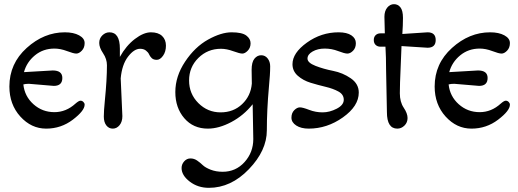

<svg xmlns="http://www.w3.org/2000/svg" viewBox="-20 -611 2486 921"><path d="M238 -199 119 -209Q102 -209 92 -206Q98 -149 140.5 -111Q183 -73 241 -73Q297 -73 342 -114Q358 -128 366 -128Q374 -128 380 -122Q386 -116 386 -109Q386 -80 329.5 -37Q273 6 201.5 6Q130 6 77.5 -52Q25 -110 25 -196Q25 -306 108 -381Q191 -456 291 -456Q333 -456 359.5 -441.5Q386 -427 386 -404.5Q386 -382 372.5 -368Q359 -354 346 -354Q333 -354 301.5 -366Q270 -378 241 -378Q187 -378 147.5 -345.5Q108 -313 95 -265L233 -273Q279 -273 279 -237Q279 -199 238 -199Z M559 -235 567 -54Q567 -27 553.5 -10.5Q540 6 521 6Q502 6 490 -9.5Q478 -25 478 -52Q478 -79 483 -129Q493 -229 493 -298Q493 -328 474.5 -355.5Q456 -383 456 -405Q456 -427 471 -441.5Q486 -456 505 -456Q555 -456 555 -377V-338Q585 -392 627 -424Q669 -456 704 -456Q739 -456 757.5 -438.5Q776 -421 776 -392Q776 -363 762 -343.5Q748 -324 732 -324Q716 -324 707.5 -332.5Q699 -341 695 -350.5Q691 -360 680 -368.5Q669 -377 652 -377Q623 -377 594 -339Q565 -301 559 -235Z M1040 -377Q976 -377 931.5 -333Q887 -289 887 -225Q887 -161 931.5 -116.5Q976 -72 1038 -72Q1100 -72 1141.5 -111.5Q1183 -151 1188 -210Q1187 -239 1187 -276Q1187 -313 1200.5 -329.5Q1214 -346 1233 -346Q1252 -346 1264 -330.5Q1276 -315 1276 -293Q1276 -271 1274.5 -249.5Q1273 -228 1270 -194Q1260 -83 1260 14Q1260 111 1174 200.5Q1088 290 982 290Q929 290 890 260Q851 230 851 195Q851 177 863.5 163Q876 149 893.5 149Q911 149 925.5 159Q940 169 952.5 181Q965 193 990.5 203Q1016 213 1048 213Q1111 213 1153 166.5Q1195 120 1195 56Q1195 48 1192 -111Q1149 -57 1089.5 -25.5Q1030 6 977 6Q907 6 864 -44Q821 -94 821 -169.5Q821 -245 868 -315.5Q915 -386 978 -421Q1041 -456 1091 -456Q1141 -456 1161.5 -440.5Q1182 -425 1182 -403.5Q1182 -382 1168.5 -368Q1155 -354 1142.5 -354Q1130 -354 1098.5 -365.5Q1067 -377 1040 -377Z M1383 -303Q1383 -357 1452 -406.5Q1521 -456 1604 -456Q1644 -456 1665.5 -441.5Q1687 -427 1687 -404Q1687 -381 1673.5 -367.5Q1660 -354 1646.5 -354Q1633 -354 1602 -366Q1571 -378 1537.5 -378Q1504 -378 1479.5 -364Q1455 -350 1455 -330Q1455 -310 1493.5 -295Q1532 -280 1578 -271Q1624 -262 1662.5 -235.5Q1701 -209 1701 -167Q1701 -102 1625 -48Q1549 6 1461 6Q1424 6 1401 -9Q1378 -24 1378 -46.5Q1378 -69 1391.5 -82.5Q1405 -96 1418.5 -96Q1432 -96 1463 -84Q1494 -72 1527.5 -72Q1561 -72 1595 -89.5Q1629 -107 1629 -132.5Q1629 -158 1603.5 -172Q1578 -186 1542 -194.5Q1506 -203 1470 -214Q1434 -225 1408.5 -247.5Q1383 -270 1383 -303Z M2031 -382Q2026 -382 1906 -390Q1906 -377 1902 -291Q1898 -205 1898 -163.5Q1898 -122 1916.5 -94.5Q1935 -67 1935 -45Q1935 -23 1920 -8.5Q1905 6 1886 6Q1836 6 1836 -73L1832 -276Q1832 -338 1829 -387H1805Q1791 -387 1782 -395.5Q1773 -404 1773 -419Q1773 -434 1782 -442.5Q1791 -451 1805 -451H1826Q1824 -503 1824 -530.5Q1824 -558 1837.5 -574.5Q1851 -591 1870 -591Q1889 -591 1901 -575.5Q1913 -560 1913 -525Q1913 -490 1910 -448L2031 -456Q2070 -456 2070 -419Q2070 -382 2031 -382Z M2278 -199 2159 -209Q2142 -209 2132 -206Q2138 -149 2180.5 -111Q2223 -73 2281 -73Q2337 -73 2382 -114Q2398 -128 2406 -128Q2414 -128 2420 -122Q2426 -116 2426 -109Q2426 -80 2369.5 -37Q2313 6 2241.5 6Q2170 6 2117.5 -52Q2065 -110 2065 -196Q2065 -306 2148 -381Q2231 -456 2331 -456Q2373 -456 2399.5 -441.5Q2426 -427 2426 -404.5Q2426 -382 2412.5 -368Q2399 -354 2386 -354Q2373 -354 2341.5 -366Q2310 -378 2281 -378Q2227 -378 2187.5 -345.5Q2148 -313 2135 -265L2273 -273Q2319 -273 2319 -237Q2319 -199 2278 -199Z"/></svg>

Font: Macondo Swash Caps
Style: Regular
Weight: 400
Designer: John Vargas Beltran
Foundry: John Vargas Beltran
Version: Version 2.001